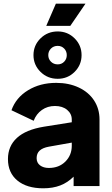

<svg xmlns="http://www.w3.org/2000/svg" viewBox="-20 -1006 603 1038"><path d="M23 -146Q23 -216 71.5 -260.5Q120 -305 217 -321L368 -345V-360Q368 -391 343 -412Q318 -433 277 -433Q237 -433 206.5 -411.5Q176 -390 162 -353L42 -410Q66 -478 131.5 -518Q197 -558 284 -558Q352 -558 405.5 -533Q459 -508 488.5 -463Q518 -418 518 -360V0H378V-51Q346 -19 306 -3.5Q266 12 214 12Q125 12 74 -30Q23 -72 23 -146ZM244 -98Q299 -98 333.5 -132.5Q368 -167 368 -218V-235L244 -213Q211 -207 194.5 -192Q178 -177 178 -151Q178 -126 196.5 -112Q215 -98 244 -98ZM161 -708Q161 -761 199 -798.5Q237 -836 292 -836Q346 -836 383.5 -798.5Q421 -761 421 -708Q421 -655 383.5 -617.5Q346 -580 292 -580Q237 -580 199 -617.5Q161 -655 161 -708ZM282 -986H442L360 -866H230ZM292 -658Q313 -658 327 -672.5Q341 -687 341 -708Q341 -729 327 -743.5Q313 -758 292 -758Q270 -758 255.5 -743.5Q241 -729 241 -708Q241 -687 255.5 -672.5Q270 -658 292 -658Z"/></svg>

Font: BLUETTI 2.0
Style: Bold
Weight: 700
Designer: Stijn de Vries
Foundry: tokotype
Version: Version 2.005;October 31, 2023;FontCreator 14.0.0.2814 64-bi